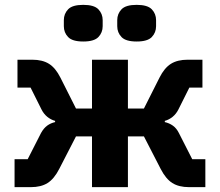

<svg xmlns="http://www.w3.org/2000/svg" viewBox="-20 -771 906 791"><path d="M40 0V-115H94L149 -223Q160 -243 174.5 -253.5Q189 -264 207 -268V-273Q189 -278 174.5 -290Q160 -302 151 -320L106 -410H52V-525H113Q155 -525 182 -508Q209 -491 229 -451L293 -324H359V-525H507V-324H573L637 -451Q657 -491 684 -508Q711 -525 753 -525H814V-410H760L715 -320Q706 -302 691.5 -290Q677 -278 659 -273V-268Q677 -264 692 -253.5Q707 -243 717 -223L772 -115H826V0H759Q717 0 690 -17Q663 -34 642 -75L573 -209H507V0H359V-209H293L224 -75Q203 -34 176 -17Q149 0 107 0ZM323 -600Q278 -600 260.5 -618.5Q243 -637 243 -663V-688Q243 -714 260.5 -732.5Q278 -751 323 -751Q368 -751 385.5 -732.5Q403 -714 403 -688V-663Q403 -637 385.5 -618.5Q368 -600 323 -600ZM543 -600Q498 -600 480.5 -618.5Q463 -637 463 -663V-688Q463 -714 480.5 -732.5Q498 -751 543 -751Q588 -751 605.5 -732.5Q623 -714 623 -688V-663Q623 -637 605.5 -618.5Q588 -600 543 -600Z"/></svg>

Font: IBM Plex Sans
Style: Bold
Weight: 700
Designer: Mike Abbink, Paul van der Laan, Pieter van Rosmalen
Foundry: Bold Monday
Version: Version 3.201